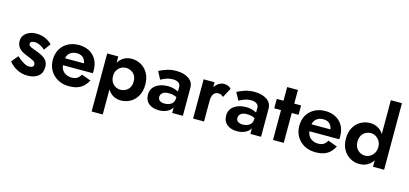

<svg xmlns="http://www.w3.org/2000/svg" viewBox="-78 -1367 4631 2173"><g transform="rotate(15 2238.0 -280.0)"><path d="M85 -170 21 -92Q57 -45 114 -14.5Q171 16 240 16Q318 16 364.5 -21Q411 -58 411 -130Q411 -172 393 -198.5Q375 -225 346 -242Q317 -259 284 -272Q257 -283 231 -291.5Q205 -300 188.5 -311Q172 -322 172 -338Q172 -372 226 -372Q254 -372 285.5 -357Q317 -342 345 -316L402 -394Q372 -427 323.5 -448.5Q275 -470 217 -470Q172 -470 135 -454Q98 -438 76 -409Q54 -380 54 -342Q54 -299 73 -271.5Q92 -244 122 -227Q152 -210 184 -198Q223 -183 253.5 -167.5Q284 -152 284 -126Q284 -88 230 -88Q202 -88 164 -111Q126 -134 85 -170Z M598 -202H948Q950 -213 950 -221.5Q950 -230 950 -236Q950 -309 920.5 -361Q891 -413 838.5 -441.5Q786 -470 718 -470Q620 -470 555 -417.5Q490 -365 476 -280Q474 -268 473 -255.5Q472 -243 472 -230Q472 -161 504.5 -106.5Q537 -52 593.5 -21Q650 10 722 10Q786 10 827.5 -6Q869 -22 896.5 -50Q924 -78 944 -115L834 -155Q818 -124 793 -108Q768 -92 728 -92Q679 -92 642.5 -119.5Q606 -147 598 -202ZM601 -284Q609 -327 640 -350.5Q671 -374 716 -374Q763 -374 789.5 -350Q816 -326 823 -284Z M1420 -230Q1420 -169 1383.5 -135.5Q1347 -102 1296 -102Q1268 -102 1241 -116.5Q1214 -131 1196 -159.5Q1178 -188 1178 -230Q1178 -272 1196 -300.5Q1214 -329 1241 -343.5Q1268 -358 1296 -358Q1347 -358 1383.5 -325Q1420 -292 1420 -230ZM1556 -230Q1556 -309 1524.5 -363.5Q1493 -418 1442.5 -446Q1392 -474 1334 -474Q1282 -474 1242.5 -451Q1203 -428 1178 -386V-460H1048V220H1178V-74Q1203 -32 1242.5 -9Q1282 14 1334 14Q1392 14 1442.5 -14Q1493 -42 1524.5 -96.5Q1556 -151 1556 -230Z M1704 -328Q1721 -339 1759.5 -354.5Q1798 -370 1847 -370Q1885 -370 1909 -353Q1933 -336 1933 -305V-251Q1911 -262 1879.5 -271.5Q1848 -281 1812 -281Q1723 -281 1668.5 -240.5Q1614 -200 1614 -129Q1614 -62 1659.5 -26Q1705 10 1778 10Q1830 10 1871.5 -9.5Q1913 -29 1933 -66V0H2058V-326Q2058 -397 2001.5 -434.5Q1945 -472 1856 -472Q1794 -472 1743 -454.5Q1692 -437 1656 -418ZM1744 -137Q1744 -169 1768.5 -187.5Q1793 -206 1838 -206Q1893 -206 1933 -185V-184Q1933 -126 1900 -103Q1867 -80 1820 -80Q1787 -80 1765.5 -94.5Q1744 -109 1744 -137Z M2441 -324 2500 -434Q2487 -452 2464 -461Q2441 -470 2416 -470Q2385 -470 2356 -452Q2327 -434 2306 -403V-460H2178V0H2306V-243Q2306 -293 2325 -321.5Q2344 -350 2381 -350Q2401 -350 2414.5 -343Q2428 -336 2441 -324Z M2620 -328Q2637 -339 2675.5 -354.5Q2714 -370 2763 -370Q2801 -370 2825 -353Q2849 -336 2849 -305V-251Q2827 -262 2795.5 -271.5Q2764 -281 2728 -281Q2639 -281 2584.5 -240.5Q2530 -200 2530 -129Q2530 -62 2575.5 -26Q2621 10 2694 10Q2746 10 2787.5 -9.5Q2829 -29 2849 -66V0H2974V-326Q2974 -397 2917.5 -434.5Q2861 -472 2772 -472Q2710 -472 2659 -454.5Q2608 -437 2572 -418ZM2660 -137Q2660 -169 2684.5 -187.5Q2709 -206 2754 -206Q2809 -206 2849 -185V-184Q2849 -126 2816 -103Q2783 -80 2736 -80Q2703 -80 2681.5 -94.5Q2660 -109 2660 -137Z M3114 -620V-460H3035V-350H3114V0H3240V-350H3320V-460H3240V-620Z M3486 -202H3836Q3838 -213 3838 -221.5Q3838 -230 3838 -236Q3838 -309 3808.5 -361Q3779 -413 3726.5 -441.5Q3674 -470 3606 -470Q3508 -470 3443 -417.5Q3378 -365 3364 -280Q3362 -268 3361 -255.5Q3360 -243 3360 -230Q3360 -161 3392.5 -106.5Q3425 -52 3481.5 -21Q3538 10 3610 10Q3674 10 3715.5 -6Q3757 -22 3784.5 -50Q3812 -78 3832 -115L3722 -155Q3706 -124 3681 -108Q3656 -92 3616 -92Q3567 -92 3530.5 -119.5Q3494 -147 3486 -202ZM3489 -284Q3497 -327 3528 -350.5Q3559 -374 3604 -374Q3651 -374 3677.5 -350Q3704 -326 3711 -284Z M4042 -230Q4042 -292 4078.5 -327Q4115 -362 4166 -362Q4194 -362 4221.5 -346.5Q4249 -331 4267.5 -301.5Q4286 -272 4286 -230Q4286 -188 4267.5 -158.5Q4249 -129 4221.5 -113.5Q4194 -98 4166 -98Q4115 -98 4078.5 -133.5Q4042 -169 4042 -230ZM3907 -230Q3907 -153 3938 -99.5Q3969 -46 4019.5 -18Q4070 10 4128 10Q4178 10 4219 -12.5Q4260 -35 4286 -76V0H4416V-780H4286V-384Q4260 -425 4219 -447.5Q4178 -470 4128 -470Q4070 -470 4019.5 -442Q3969 -414 3938 -360.5Q3907 -307 3907 -230Z"/></g></svg>

Font: Jost-600-Semi-PL
Style: Regular
Weight: 600
Version: Version 3.300; ttfautohint (v0.97) -l 8 -r 50 -G 200 -x 14 -